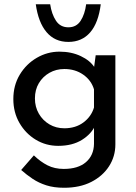

<svg xmlns="http://www.w3.org/2000/svg" viewBox="-20 -679 644 907"><path d="M283 208Q235 208 199 196.5Q163 185 134.5 166Q106 147 80 124L140 55Q171 85 204.5 102Q238 119 281 119Q349 119 386 87Q423 55 424 1V-108L431 -89Q413 -47 367.5 -18.5Q322 10 255 10Q197 10 149 -19Q101 -48 72 -98Q43 -148 43 -211Q43 -276 73.5 -326.5Q104 -377 154 -406Q204 -435 261 -435Q317 -435 361.5 -414Q406 -393 427 -360L422 -343L432 -418H525V3Q525 60 495 106.5Q465 153 411 180.5Q357 208 283 208ZM145 -214Q145 -174 163.5 -142Q182 -110 213.5 -91.5Q245 -73 284 -73Q337 -73 374 -100.5Q411 -128 424 -171V-257Q411 -300 373 -326.5Q335 -353 284 -353Q245 -353 213.5 -335Q182 -317 163.5 -286Q145 -255 145 -214ZM303 -481Q239 -481 200 -527Q161 -573 149 -659H217Q224 -612 244.5 -581Q265 -550 303 -550Q341 -550 361 -581Q381 -612 387 -659H456Q445 -571 406 -526Q367 -481 303 -481Z"/></svg>

Font: Reem Kufi
Style: Regular
Weight: 400
Designer: Khaled Hosny
Version: Version 1.6